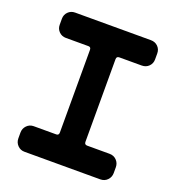

<svg xmlns="http://www.w3.org/2000/svg" viewBox="-121 -744 767 840"><g transform="rotate(20 263.0 -324.0)"><path d="M485 -46Q485 -27 472 -13.5Q459 0 439 0H86Q67 0 54 -13.5Q41 -27 41 -46V-73Q41 -92 54 -105.5Q67 -119 86 -119H191Q203 -119 203 -132V-517Q203 -530 191 -530H86Q67 -530 54 -543Q41 -556 41 -575V-603Q41 -622 54 -635Q67 -648 86 -648H439Q459 -648 472 -635Q485 -622 485 -603V-575Q485 -556 472 -543Q459 -530 439 -530H335Q322 -530 322 -517V-132Q322 -119 335 -119H439Q459 -119 472 -105.5Q485 -92 485 -73Z"/></g></svg>

Font: Monomaniac One
Style: Regular
Weight: 400
Version: Version 1.000; ttfautohint (v1.8.3)